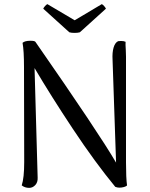

<svg xmlns="http://www.w3.org/2000/svg" viewBox="-20 -897 724 928"><path d="M85 -1Q97 -37 97 -114L96 -572Q96 -652 89 -690Q100 -700 127 -700Q147 -700 151 -695Q459 -252 541 -111L524 -609Q522 -643 529 -667Q536 -691 551 -698Q555 -699 565 -699Q578 -699 587 -695Q586 -684 588 -655L589 -623V-113Q589 -36 594 -1Q590 4 579 7Q568 10 557 10Q547 10 537 6Q439 -113 332.5 -273.5Q226 -434 147 -568L162 -38Q163 -16 150.5 -2.5Q138 11 121 11Q100 11 85 -1ZM340 -738Q324 -738 315 -741L189 -855Q191 -860 197.5 -867.5Q204 -875 209 -877L341 -799L472 -877Q477 -875 483.5 -867.5Q490 -860 492 -855L366 -741Q357 -738 340 -738Z"/></svg>

Font: Arima Madurai
Style: Regular
Weight: 400
Designer: Joana Correia and Natanael Gama
Foundry: NDISCOVER
Version: Version 1.020